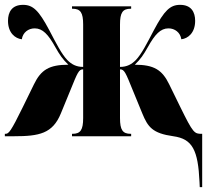

<svg xmlns="http://www.w3.org/2000/svg" viewBox="-26 -562 862 792"><path d="M797 189 798 210H808V-10H806C776 -10 771 -12 718 -120L672 -214C643 -274 609 -295 530 -295C554 -318 566 -336 584 -368C613 -420 636 -445 669 -445C695 -445 718 -428 722 -400C749 -403 779 -426 779 -476C779 -512 763 -542 717 -542C676 -542 652 -519 609 -438C579 -381 558 -339 534 -314C517 -297 498 -286 469 -286V-461C469 -510 480 -526 513 -526H515V-536H271V-526H273C306 -526 317 -510 317 -461V-286C288 -286 269 -297 252 -314C228 -339 207 -381 177 -438C134 -519 110 -542 69 -542C23 -542 7 -512 7 -476C7 -426 37 -403 64 -400C68 -428 91 -445 117 -445C150 -445 173 -420 202 -368C220 -336 232 -318 256 -295C177 -295 143 -274 114 -214L68 -120C19 -20 10 -10 -3 -10H-6V0H32C136 0 191 -11 225 -94L264 -189C294 -263 299 -276 317 -276V-75C317 -26 306 -10 273 -10H271V0H515V-10H513C480 -10 469 -26 469 -75V-276C487 -276 492 -263 522 -189L561 -94C584 -38 603 -12 689 0C768 11 791 57 797 189Z"/></svg>

Font: Noto Serif Display ExtraCondensed Black
Style: Regular
Weight: 900
Width: 2
Designer: Monotype Design Team
Foundry: Monotype Imaging Inc.
Version: Version 2.009